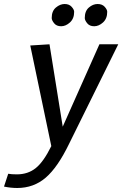

<svg xmlns="http://www.w3.org/2000/svg" viewBox="-104 -727 610 958"><path d="M-20 143Q35 143 74 112Q113 81 152 2L47 -500L143 -506L209 -95L392 -506H486L241 -10Q184 108 124 159.5Q64 211 -18 211Q-50 211 -84 204L-63 140Q-47 143 -20 143ZM266 -668Q266 -634 245 -615Q224 -596 201 -596Q178 -596 166 -611Q154 -626 154 -637Q154 -672 175 -689.5Q196 -707 218.5 -707Q241 -707 253.5 -693Q266 -679 266 -668ZM431 -668Q431 -634 410 -615Q389 -596 366 -596Q343 -596 331 -611Q319 -626 319 -637Q319 -672 339.5 -689.5Q360 -707 383 -707Q406 -707 418.5 -693Q431 -679 431 -668Z"/></svg>

Font: Rambla
Style: Italic
Weight: 400
Italic angle: -12°
Designer: Martin Sommaruga
Foundry: Martin Sommaruga
Version: Version 1.001